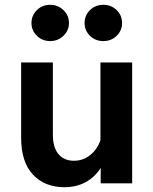

<svg xmlns="http://www.w3.org/2000/svg" viewBox="-20 -763 638 799"><path d="M530 0H399V-64Q375 -26 336.5 -5Q298 16 248 16Q166 16 117 -36.5Q68 -89 68 -189V-503H200V-203Q200 -149 223.5 -121.5Q247 -94 288 -94Q325 -94 355 -117.5Q385 -141 398 -180V-503H530ZM410 -592Q377 -592 354.5 -614Q332 -636 332 -667Q332 -699 354.5 -721Q377 -743 410 -743Q443 -743 465.5 -721Q488 -699 488 -667Q488 -636 465.5 -614Q443 -592 410 -592ZM189 -592Q156 -592 133.5 -614Q111 -636 111 -667Q111 -699 133.5 -721Q156 -743 189 -743Q221 -743 244 -721Q267 -699 267 -667Q267 -636 244 -614Q221 -592 189 -592Z"/></svg>

Font: Wix Madefor Text
Style: Bold
Weight: 700
Designer: Dalton Maag Ltd
Foundry: Dalton Maag Ltd
Version: Version 3.100